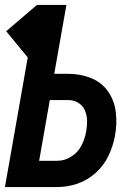

<svg xmlns="http://www.w3.org/2000/svg" viewBox="-34 -755 554 775"><path d="M-14 0 78 -523 -9 -629 115 -735H234L185 -457H242Q290 -457 333 -440Q376 -423 402 -386Q428 -349 433.5 -301.5Q439 -254 430 -207Q423 -167 404.5 -127.5Q386 -88 353 -58Q320 -28 279.5 -14Q239 0 198 0ZM124 -106H198Q227 -106 254 -123Q281 -140 295 -168Q309 -196 314 -225Q318 -247 317.5 -268.5Q317 -290 308.5 -309.5Q300 -329 282 -340Q264 -351 242 -351H167Z"/></svg>

Font: Iosevka SS08
Style: Bold Italic
Weight: 700
Italic angle: -10°
Monospace: yes
Designer: Belleve Invis
Foundry: Belleve Invis
Version: 2.1.0; ttfautohint (v1.8.2)